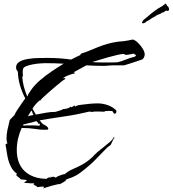

<svg xmlns="http://www.w3.org/2000/svg" viewBox="-20 -973 957 1064"><path d="M219 71V68H222Q222 66 223 66V63Q223 61 220 61Q216 61 212.5 61Q209 61 205 62Q201 63 197 63Q193 63 189 64L166 49L170 43H166Q159 43 153 43Q147 43 140 42Q133 41 127 41Q121 41 114 40L115 37H118V33Q121 33 124.5 32Q128 31 128 27L125 24L95 21Q93 16 81 8Q70 0 70 -4L72 -7Q74 -9 74 -10Q53 -25 40.5 -49.5Q28 -74 22.5 -101.5Q17 -129 14 -153Q13 -155 13 -157.5Q13 -160 12 -162Q11 -164 11 -170Q11 -177 15 -177L17 -175L18 -177H21Q16 -191 16 -207Q16 -218 17.5 -229.5Q19 -241 21 -252L34 -308Q38 -312 40.5 -315Q43 -318 47 -322L60 -335Q62 -342 74 -361Q86 -380 100 -399.5Q114 -419 120 -428Q102 -462 91 -499.5Q80 -537 79 -575Q75 -580 72 -586Q69 -592 69 -599Q69 -620 88 -631Q107 -642 136 -646.5Q165 -651 195.5 -651.5Q226 -652 248 -652Q311 -652 374 -643Q381 -646 387 -649.5Q393 -653 400 -656L425 -668Q426 -675 433 -677Q459 -685 493 -699.5Q527 -714 547 -721Q573 -730 602 -736.5Q631 -743 667 -745Q673 -746 679 -747Q685 -748 692 -749Q699 -751 705 -752Q711 -753 717 -754Q730 -750 745 -735.5Q760 -721 771 -703Q782 -685 782 -671Q782 -664 777.5 -654.5Q773 -645 766 -643Q755 -639 735.5 -632.5Q716 -626 697.5 -620Q679 -614 668 -611H620Q612 -611 603 -611Q594 -611 586 -610Q578 -609 569 -608.5Q560 -608 552 -608Q506 -608 459 -611L387 -572Q389 -572 392.5 -571Q396 -570 395 -566Q389 -566 373.5 -561Q358 -556 344.5 -549.5Q331 -543 330 -538L338 -541Q339 -541 339 -538H342V-535H339L338 -532Q333 -531 319.5 -520Q306 -509 291 -496.5Q276 -484 267 -476Q258 -468 243 -455Q228 -442 216 -430.5Q204 -419 202 -414L200 -417Q187 -406 178 -395.5Q169 -385 160 -371L169 -355Q171 -351 173.5 -346.5Q176 -342 179 -338Q205 -343 232.5 -348Q260 -353 287 -353Q288 -354 298.5 -356.5Q309 -359 319.5 -363Q330 -367 330 -369H333Q333 -368 334 -368Q335 -367 336 -367V-369Q341 -369 354.5 -372.5Q368 -376 368 -381H371L374 -378Q376 -379 378 -380Q380 -381 383 -382Q388 -384 389 -387H395L400 -381V-384Q409 -389 417 -390.5Q425 -392 435 -393Q446 -394 457 -395.5Q468 -397 479 -398Q490 -399 501 -399.5Q512 -400 523 -400Q546 -400 570.5 -392.5Q595 -385 613 -371Q616 -368 619 -366Q621 -365 622 -363.5Q623 -362 624 -361Q625 -360 625 -355Q625 -343 615 -343Q612 -343 610 -346L606 -352Q605 -358 596 -358Q590 -357 583 -359Q579 -358 576 -357.5Q573 -357 570 -358Q565 -359 558 -354Q552 -354 546 -354Q540 -354 535 -355H511Q508 -355 505 -355Q502 -355 499 -354Q496 -353 493 -353Q490 -353 487 -353Q485 -353 482.5 -353.5Q480 -354 477 -355Q407 -338 338 -328Q303 -323 268.5 -317.5Q234 -312 199 -306Q203 -303 206 -299Q208 -295 212 -290H213L216 -288Q218 -286 218 -284H220L224 -282Q229 -280 237.5 -274Q246 -268 246 -263Q248 -261 248 -260Q248 -254 238 -254H223Q212 -254 201 -255Q190 -256 179 -258Q140 -264 100 -264Q87 -235 80 -204.5Q73 -174 73 -142Q73 -64 118.5 -23Q164 18 241 18V15Q248 10 255 10Q257 10 257 12H260L261 6H264V9L277 6L291 12L292 9Q297 5 309 0.5Q321 -4 327 -6Q329 -6 332 -7Q336 -8 337 -7L341 -10Q362 -27 386 -37Q397 -42 409 -47.5Q421 -53 432 -59Q449 -68 465 -80Q481 -92 497 -107Q499 -112 507 -118Q516 -125 517 -128Q528 -137 549 -153.5Q570 -170 588.5 -186Q607 -202 608 -211H614V-208Q614 -205 610 -205L594 -171Q592 -169 589 -166.5Q586 -164 583 -162Q580 -160 577 -157.5Q574 -155 572 -153Q560 -141 543 -123.5Q526 -106 509 -88.5Q492 -71 478 -59Q453 -37 426.5 -17Q400 3 368 14L354 19Q344 22 342 27H348Q343 29 338.5 32Q334 35 329 38Q324 41 318.5 44Q313 47 308 49L309 46Q286 51 264 57Q242 63 219 71ZM535 -627H608Q616 -627 622.5 -627.5Q629 -628 636 -629Q644 -631 654.5 -634.5Q665 -638 678 -643Q690 -648 700.5 -651.5Q711 -655 720 -657Q722 -658 723.5 -658Q725 -658 727 -659Q730 -660 731 -664H734V-667Q732 -670 727 -671Q722 -673 723 -676L701 -672Q696 -671 690 -670Q684 -669 679 -669Q677 -669 673.5 -669.5Q670 -670 670 -673Q669 -674 665 -674Q653 -674 629.5 -668.5Q606 -663 579 -655.5Q552 -648 528 -640.5Q504 -633 491 -629Q502 -628 513 -627.5Q524 -627 535 -627ZM131 -440H134Q134 -446 135 -447Q136 -449 137.5 -452Q139 -455 142 -459L150 -471Q170 -501 201.5 -528Q233 -555 268 -578.5Q303 -602 333 -620Q282 -623 231 -623Q221 -623 201 -621.5Q181 -620 160 -616Q139 -612 123.5 -605.5Q108 -599 107 -588Q106 -585 106 -579V-569Q106 -567 106 -564Q106 -561 107 -559V-548Q106 -548 105 -549L103 -551Q107 -494 130 -441ZM135 -329 151 -333 166 -336Q162 -341 160 -348Q159 -356 154 -360L144 -345ZM198 -276Q198 -277 200 -279Q201 -280 201 -282Q201 -291 193 -286Q192 -292 189 -295Q187 -296 181 -302L172 -299Q164 -296 156.5 -294.5Q149 -293 141 -291L109 -283L107 -278Q109 -277 117 -277Q121 -277 124 -278H165Q173 -278 181.5 -277.5Q190 -277 198 -276ZM771 -843Q771 -842 769.5 -844.5Q768 -847 767 -847L771 -857Q776 -864 783 -869Q790 -874 797 -880Q816 -897 836 -912Q856 -927 879 -939L891 -948Q892 -949 893 -950Q894 -951 895 -952Q900 -954 902 -948.5Q904 -943 907 -940Q914 -936 915.5 -928.5Q917 -921 917 -921Q918 -921 916 -917Q914 -913 910 -913Q906 -913 901 -913.5Q896 -914 888 -906Q887 -904 885 -904.5Q883 -905 881 -904Q877 -903 874.5 -900.5Q872 -898 868 -896Q864 -894 859.5 -893Q855 -892 850 -889Q845 -887 841 -883Q837 -879 831 -879V-878Q830 -878 830 -877Q830 -876 830 -876Q826 -876 816 -868.5Q806 -861 801 -859Q801 -858 800.5 -858Q800 -858 800 -858Q795 -857 790.5 -852.5Q786 -848 781 -846Q778 -845 775.5 -844.5Q773 -844 771 -843Z"/></svg>

Font: Water Brush
Style: Regular
Weight: 400
Designer: Robert E. Leuschke
Foundry: Robert E. Leuschke
Version: Version 1.010; ttfautohint (v1.8.4.7-5d5b)